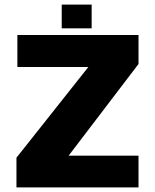

<svg xmlns="http://www.w3.org/2000/svg" viewBox="-20 -820 679 840"><path d="M52 0V-130L392 -559L439 -527H56V-667H586V-540L265 -119L203 -139H586V0ZM250 -696V-800H381V-696Z"/></svg>

Font: Maven Pro ExtraBold
Style: Regular
Weight: 800
Designer: Joe Prince
Foundry: Joe Prince
Version: Version 2.100